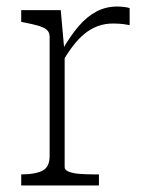

<svg xmlns="http://www.w3.org/2000/svg" viewBox="-20 -568 453 588"><path d="M377 -543V-491Q368 -493 359.5 -494Q351 -495 342.5 -495.5Q334 -496 327 -496Q301 -496 279.5 -488Q258 -480 239.5 -465Q221 -450 204 -428Q187 -406 171 -378L170 -414Q196 -459 221.5 -488.5Q247 -518 276 -533Q305 -548 338 -548Q350 -548 361.5 -546.5Q373 -545 377 -543ZM45 0V-34H48Q87 -34 109.5 -45Q132 -56 132 -90V-454Q132 -469 123.5 -476.5Q115 -484 98 -489Q81 -494 55 -499L45 -501V-537H166L177 -415L178 -416V-56Q178 -47 191 -42Q204 -37 224 -35.5Q244 -34 264 -34H283V0Z"/></svg>

Font: Roboto Serif 20pt Thin
Style: Regular
Weight: 250
Version: Version 1.008